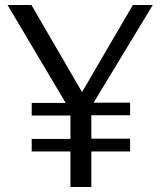

<svg xmlns="http://www.w3.org/2000/svg" viewBox="-20 -743 637 763"><path d="M587 -723H508L306 -377L105 -723H10L241 -334H106V-284H260V-191H106V-141H260V0H343V-141H497V-192H343V-285H497V-335H352Z"/></svg>

Font: United Sans Light
Style: Regular
Weight: 300
Designer: Pablo Impallari, Rodrigo Fuenzalida (Modified by Dan O. Williams)
Version: Version 1.000;PS 001.000;hotconv 1.0.88;makeotf.lib2.5.64775